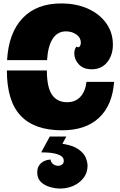

<svg xmlns="http://www.w3.org/2000/svg" viewBox="-20 -738 697 1114"><path d="M21 -389Q30 -547 111 -632.5Q192 -718 335 -718Q423 -718 490.5 -687.5Q558 -657 596.5 -603Q635 -549 635 -479Q635 -418 602 -377Q569 -336 512 -336Q464 -336 437.5 -364.5Q411 -393 411 -428Q411 -453 424 -468Q428 -464 434 -464Q440 -464 444.5 -471.5Q449 -479 449 -491Q449 -519 423.5 -537.5Q398 -556 363 -556Q314 -556 286 -513.5Q258 -471 253 -389ZM252 -329Q252 -232 281.5 -188.5Q311 -145 370 -145Q417 -145 446 -176Q475 -207 482 -263H642Q632 -127 554.5 -54.5Q477 18 340 18Q180 18 100 -66.5Q20 -151 20 -329ZM329 356Q303 356 271.5 347.5Q240 339 218 318.5Q196 298 196 263Q196 236 208.5 219.5Q221 203 239 195.5Q257 188 274 188Q274 203 287.5 213.5Q301 224 317 224Q329 224 339.5 217Q350 210 350 195Q350 177 334.5 167Q319 157 297 152.5Q275 148 253 147Q231 146 219 146L269 54H365L342 96Q405 106 436.5 129Q468 152 478 178Q488 204 488 224Q488 264 465 294Q442 324 406 340Q370 356 329 356Z"/></svg>

Font: Exile
Style: Regular
Weight: 400
Designer: Bartłomiej Rózga @rozgatype
Version: Version 1.000; ttfautohint (v1.8.4.7-5d5b)